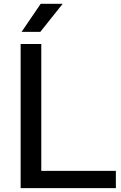

<svg xmlns="http://www.w3.org/2000/svg" viewBox="-20 -966 622 986"><path d="M86 0V-740H192V-88.5H575V0ZM91 -802.5 189 -946.5H302L187 -802.5Z"/></svg>

Font: Encode Sans Semi Expanded Medium
Style: Regular
Weight: 500
Width: 6
Designer: Multiple Designers
Foundry: Impallari Type
Version: Version 3.000; ttfautohint (v1.8.3) -l 8 -r 50 -G 200 -x 14 